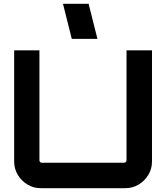

<svg xmlns="http://www.w3.org/2000/svg" viewBox="-20 -983 868 1003"><path d="M193 0Q155 0 123.5 -19Q92 -38 73 -69.5Q54 -101 54 -139V-720H186V-145Q186 -140 189.5 -136.5Q193 -133 198 -133H628Q633 -133 637 -136.5Q641 -140 641 -145V-720H774V-139Q774 -101 755 -69.5Q736 -38 704.5 -19Q673 0 635 0H193ZM355 -780 309 -963H443L489 -780Z"/></svg>

Font: Orbitron
Style: Bold
Weight: 700
Designer: Matt McInerney
Foundry: The League of Moveable Type
Version: Version 2.001